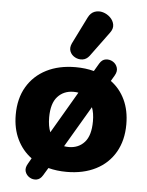

<svg xmlns="http://www.w3.org/2000/svg" viewBox="-57 -831 717 939"><g transform="rotate(5 301.0 -362.0)"><path d="M364 -564Q350 -546 330.5 -543.5Q311 -541 293.5 -550.5Q276 -560 269 -577.5Q262 -595 272 -617L338 -750Q350 -774 370 -781Q390 -788 410.5 -782Q431 -776 446.5 -761Q462 -746 465.5 -726Q469 -706 453 -685ZM188 38Q176 58 158 61Q140 64 124 54.5Q108 45 102 27.5Q96 10 109 -12L125 -40Q80 -73 54.5 -125.5Q29 -178 29 -246Q29 -326 63 -383.5Q97 -441 158 -472Q219 -503 301 -503Q349 -503 391 -492L414 -531Q426 -551 444.5 -553.5Q463 -556 479 -546.5Q495 -537 501 -519Q507 -501 495 -480L478 -451Q523 -418 547.5 -366Q572 -314 572 -246Q572 -167 538.5 -109Q505 -51 444 -20Q383 11 301 11Q253 11 211 0ZM301 -111Q349 -111 378.5 -144Q408 -177 408 -247Q408 -287 397 -315L278 -113Q289 -111 301 -111ZM205 -175 325 -380Q314 -382 301 -382Q253 -382 223 -349Q193 -316 193 -247Q193 -205 205 -175Z"/></g></svg>

Font: Chiron GoRound TC H
Style: Regular
Weight: 900
Designer: Ryoko NISHIZUKA 西塚涼子 (kana, bopomofo & ideographs); Paul D. Hunt (Latin, Greek & Cyrillic); Sandoll Communications 산돌커뮤니
Foundry: Adobe
Version: Version 1.000;hotconv 1.1.1;makeotfexe 2.6.0